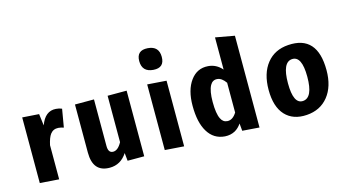

<svg xmlns="http://www.w3.org/2000/svg" viewBox="-93 -1237 2925 1619"><g transform="rotate(-15 1369.0 -427.0)"><path d="M435 -567 408 -409Q386 -417 362 -419Q318 -422 292 -388Q271 -360 257 -296V2L91 -10V-583L236 -573L249 -471Q290 -586 384 -579Q413 -577 435 -567Z M1000 0H855L848 -69Q792 18 695 18Q549 18 549 -153V-573H715V-166Q715 -105 758 -105Q800 -105 834 -168V-573H1000Z M1360 -772Q1360 -677 1264 -684Q1167 -691 1167 -786Q1167 -880 1264 -873Q1360 -866 1360 -772ZM1347 6 1181 -6V-579L1347 -567Z M2002 -784V17L1854 6L1848 -59Q1824 -23 1790 -4Q1751 17 1702 14Q1605 7 1554 -78Q1504 -160 1504 -305Q1504 -443 1563 -523Q1621 -602 1716 -595Q1787 -590 1836 -533V-814ZM1836 -158V-418Q1802 -467 1762 -470Q1722 -473 1701 -435Q1676 -389 1676 -293Q1676 -190 1699 -145Q1717 -107 1755 -105Q1801 -102 1836 -158Z M2673 -304Q2673 -162 2604 -76Q2535 10 2415 18Q2295 26 2227 -47Q2158 -121 2158 -269Q2158 -413 2227 -499Q2295 -584 2415 -592Q2673 -610 2673 -304ZM2330 -281Q2330 -98 2415 -104Q2502 -110 2502 -292Q2502 -475 2415 -469Q2330 -463 2330 -281Z"/></g></svg>

Font: Xiangcui Wave Sans Xiangcui Wave Sans
Style: Regular
Weight: 800
Width: 3
Version: Version 0.920;March 28, 2024;FontCreator 14.0.0.2814 64-bit